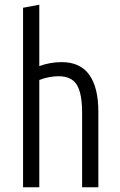

<svg xmlns="http://www.w3.org/2000/svg" viewBox="-20 -796 511 816"><path d="M78 0V-763L147 -776V-515Q168 -523 192.5 -527.5Q217 -532 242 -532Q321 -532 359.5 -478Q398 -424 398 -322V0H329V-316Q329 -399 306.5 -435.5Q284 -472 229 -472Q209 -472 188 -468Q167 -464 147 -456V0Z"/></svg>

Font: Ubuntu Sans Condensed
Style: Regular
Weight: 400
Width: 3
Designer: Dalton Maag Ltd
Foundry: Dalton Maag Ltd
Version: Version 1.006; ttfautohint (v1.8.4.7-5d5b)